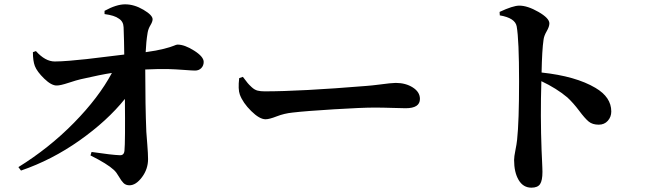

<svg xmlns="http://www.w3.org/2000/svg" viewBox="-20 -816 3040 887"><path d="M463 -751V-766Q518 -796 558 -796Q600 -796 642.5 -771Q685 -746 685 -727Q685 -716 675 -699.5Q665 -683 662 -665Q655 -623 653 -575Q704 -582 737 -590.5Q770 -599 782.5 -604.5Q795 -610 800 -610Q833 -610 877 -582Q921 -554 921 -530Q921 -513 910 -501.5Q899 -490 881 -490Q869 -490 830 -493Q791 -496 755 -497Q719 -498 651 -495Q651 -330 656 -207Q657 -192 660.5 -148.5Q664 -105 664 -81Q664 -35 636 2.5Q608 40 578 40Q561 40 550.5 29.5Q540 19 529 -0.5Q518 -20 506 -31Q476 -59 398 -98L403 -114Q499 -100 532 -99Q553 -97 555 -120Q559 -161 557 -359Q476 -258 348 -167.5Q220 -77 77 -28L65 -44Q207 -132 321.5 -248.5Q436 -365 497 -479Q449 -472 353 -450Q335 -446 297 -433.5Q259 -421 243 -421Q218 -420 184.5 -452.5Q151 -485 141 -511Q132 -535 132 -575L146 -580Q189 -532 233 -532Q260 -532 302 -535.5Q344 -539 380 -543Q416 -547 471.5 -554Q527 -561 554 -564Q554 -579 553 -625Q552 -671 551 -690Q550 -717 529 -730Q509 -745 463 -751Z M1085 -455 1102 -461Q1119 -439 1124 -432.5Q1129 -426 1142.5 -413.5Q1156 -401 1169.5 -397.5Q1183 -394 1202 -394Q1367 -394 1672 -419Q1699 -421 1729.5 -425Q1760 -429 1779 -431Q1798 -433 1808 -433Q1854 -433 1887 -412Q1920 -391 1920 -359Q1920 -316 1854 -316Q1838 -316 1793 -317.5Q1748 -319 1709 -319Q1653 -319 1522 -311Q1391 -303 1332 -296Q1293 -292 1258.5 -278.5Q1224 -265 1207 -265Q1179 -265 1140.5 -303Q1102 -341 1088 -379Q1079 -403 1085 -455Z M2289 -745 2288 -761Q2350 -790 2379 -790Q2417 -790 2467.5 -761Q2518 -732 2518 -708Q2518 -693 2505.5 -671.5Q2493 -650 2491 -632Q2484 -585 2482 -481Q2640 -464 2731 -410Q2804 -367 2804 -301Q2804 -276 2788 -258Q2772 -240 2746 -240Q2717 -240 2699.5 -254.5Q2682 -269 2655.5 -304.5Q2629 -340 2601 -366Q2551 -408 2481 -441Q2476 -280 2482 -121Q2483 -101 2484 -77.5Q2485 -54 2485.5 -41Q2486 -28 2486 -22Q2486 18 2475 34.5Q2464 51 2435 51Q2397 51 2376 15.5Q2355 -20 2355 -77Q2355 -92 2361 -121.5Q2367 -151 2369 -171Q2378 -255 2378 -440Q2378 -632 2367 -694Q2360 -733 2289 -745Z"/></svg>

Font: Swei Spring CJKtc
Style: Bold
Weight: 700
Version: Version 1.021